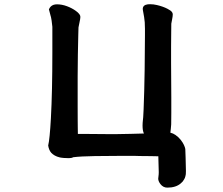

<svg xmlns="http://www.w3.org/2000/svg" viewBox="-20 -695 1040 897"><path d="M652.3 -71.3Q646 -84.5 646 -108.4Q646 -114.7 646.5 -122.1Q649.4 -143.1 650.9 -183.6L653.8 -271.5Q655.3 -319.3 655.8 -369.6Q657.2 -507.3 657.2 -530.3V-560.5Q657.2 -594.2 653.3 -615.2L647.5 -647.9Q647 -650.4 647 -653.3Q647 -662.1 652.8 -667.7Q658.7 -673.3 670.4 -674.8Q675.8 -675.3 681.2 -675.3Q697.3 -675.3 713.4 -671.4Q742.2 -664.6 762.7 -653.8Q778.3 -646 783.7 -638.2Q787.1 -633.3 787.1 -627.9Q787.1 -619.1 784.2 -605Q781.2 -590.8 780.3 -584.5Q780.3 -562 779.8 -537.4Q779.3 -512.7 779.3 -476.6V-401.9Q779.3 -361.3 779.8 -320.3Q780.3 -279.3 780.3 -239.7V-167Q780.3 -128.9 779.8 -114.3Q778.3 -91.3 775.9 -75.2Q788.6 -72.3 799.8 -64.5Q814 -54.7 824 -42Q834 -29.3 839.4 -17.6Q844.7 -5.9 845.7 1Q846.2 4.4 847.2 43.9Q848.6 92.8 848.6 103.5Q848.6 114.3 848.1 118.7Q847.7 123 846.4 127.4Q845.2 131.8 843.8 136Q842.3 140.1 839.8 143.6Q834.5 153.8 824.7 161.6Q801.8 181.6 761.7 181.6Q742.2 181.6 729.5 165Q719.2 151.4 719.2 139.6Q719.2 136.7 719.7 134.8Q720.2 132.8 720.2 130.4Q721.7 120.1 721.7 109.4Q721.7 99.1 720.7 72.8Q719.7 46.4 719.7 35.2Q714.4 35.2 701.4 34.7Q688.5 34.2 667.5 34.2Q646.5 34.2 633.5 33.9Q620.6 33.7 616 33.4Q611.3 33.2 607.4 33.2Q599.1 33.2 544.2 33.2Q489.3 33.2 423.1 34.2Q356.9 35.2 321.8 39.6Q315.4 43.9 301.5 43.9Q287.6 43.9 278.1 43Q268.6 42 264.9 41.5Q261.2 41 257.8 40Q233.9 34.2 219.2 18.6Q208.5 6.3 205.1 -15.1Q212.4 -44.9 217.8 -142.6Q224.6 -266.6 224.6 -450.2V-569.8Q222.7 -586.9 221.2 -598.4Q219.7 -609.9 218.3 -614.7Q216.8 -619.6 216.3 -621.6Q215.8 -623.5 215.3 -625.5Q211.4 -639.2 208.5 -651.4Q212.4 -659.7 216.8 -664.1Q227.5 -674.8 246.1 -674.8Q269 -674.8 292.7 -666Q316.4 -657.2 334.5 -644Q355.5 -628.9 355.5 -616.2Q355.5 -608.4 351.6 -591.3Q347.7 -574.2 346.7 -566.9Q346.7 -558.6 345.7 -530.8Q344.7 -502.9 343.8 -440.4Q342.8 -360.4 342.8 -337.9V-200.7Q342.8 -161.1 343 -137Q343.3 -112.8 343.3 -103.5Q343.8 -84.5 343.8 -69.3H377L484.4 -68.4H524.4Q535.2 -68.4 590.3 -69.6Q645.5 -70.8 652.3 -71.3Z"/></svg>

Font: Bakudai
Style: Bold
Weight: 700
Version: Version 1.48